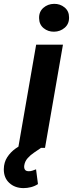

<svg xmlns="http://www.w3.org/2000/svg" viewBox="-84 -757 374 983"><path d="M238.3 -528.3 146.5 0H9.3L101.1 -528.3ZM116.2 -663.6Q115.2 -696.8 137.9 -716.8Q160.6 -736.8 192.9 -737.3Q223.6 -737.8 246.6 -719Q269.5 -700.2 269.5 -668.5Q270.5 -635.3 247.6 -615.2Q224.6 -595.2 192.9 -594.7Q162.1 -594.2 139.4 -612.8Q116.7 -631.3 116.2 -663.6ZM50.8 -29.3 125.5 0.5Q109.4 11.7 90.6 24.2Q71.8 36.6 57.4 53Q43 69.3 40 91.3Q38.6 104 43.7 111.6Q48.8 119.1 61.5 119.6Q72.3 120.1 82 116.7Q91.8 113.3 100.6 109.9L110.4 185.5Q93.8 196.3 74.5 201.2Q55.2 206.1 35.6 206.1Q-8.3 205.6 -36.6 179.4Q-64.9 153.3 -64.5 108.9Q-64 74.2 -47.1 48.1Q-30.3 22 -3.9 3.2Q22.5 -15.6 50.8 -29.3Z"/></svg>

Font: Roboto
Style: Bold Italic
Weight: 700
Italic angle: -12°
Designer: Christian Robertson
Foundry: Google
Version: Version 3.0